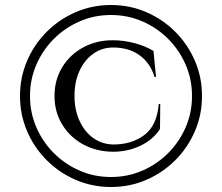

<svg xmlns="http://www.w3.org/2000/svg" viewBox="-20 -734 888 768"><path d="M424 -714Q499 -714 565 -685.5Q631 -657 681 -607Q731 -557 759.5 -491Q788 -425 788 -350Q788 -275 759.5 -209Q731 -143 681 -93Q631 -43 565 -14.5Q499 14 424 14Q349 14 283 -14.5Q217 -43 167 -93Q117 -143 88.5 -209Q60 -275 60 -350Q60 -425 88.5 -491Q117 -557 167 -607Q217 -657 283 -685.5Q349 -714 424 -714ZM424 -674Q357 -674 298.5 -648.5Q240 -623 195.5 -578.5Q151 -534 125.5 -475.5Q100 -417 100 -350Q100 -283 125.5 -224.5Q151 -166 195.5 -121.5Q240 -77 298.5 -51.5Q357 -26 424 -26Q491 -26 549.5 -51.5Q608 -77 652.5 -121.5Q697 -166 722.5 -224.5Q748 -283 748 -350Q748 -417 722.5 -475.5Q697 -534 652.5 -578.5Q608 -623 549.5 -648.5Q491 -674 424 -674ZM621 -318 620 -218Q593 -176 542.5 -151.5Q492 -127 431 -127Q364 -128 311.5 -157Q259 -186 228.5 -236.5Q198 -287 198 -350Q198 -414 228.5 -464.5Q259 -515 312 -544Q365 -573 431 -573Q474 -573 518 -561.5Q562 -550 594 -530L604 -426H598Q582 -481 539 -512.5Q496 -544 432 -544Q388 -544 353 -519Q318 -494 298 -450.5Q278 -407 278 -350Q278 -295 298 -251Q318 -207 353 -182Q388 -157 433 -156Q507 -156 557.5 -194Q608 -232 615 -318Z"/></svg>

Font: Cinzel Medium
Style: Regular
Weight: 500
Designer: Natanael Gama
Version: Version 2.000